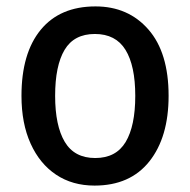

<svg xmlns="http://www.w3.org/2000/svg" viewBox="-20 -569 593 599"><path d="M506 -270Q506 -141 446 -65.5Q386 10 275 10Q206 10 155 -24Q104 -58 75.5 -121Q47 -184 47 -270Q47 -403 107 -476Q167 -549 278 -549Q380 -549 443 -477Q506 -405 506 -270ZM152 -270Q152 -177 182 -126.5Q212 -76 277 -76Q342 -76 372 -126Q402 -176 402 -270Q402 -364 371.5 -413.5Q341 -463 276 -463Q211 -463 181.5 -413.5Q152 -364 152 -270Z"/></svg>

Font: Noto Sans Sinhala SemiCondensed Medium
Style: Regular
Weight: 500
Width: 4
Designer: Jelle Bosma - Monotype Design Team
Foundry: Monotype Imaging Inc.
Version: Version 2.006; ttfautohint (v1.8.4.7-5d5b)